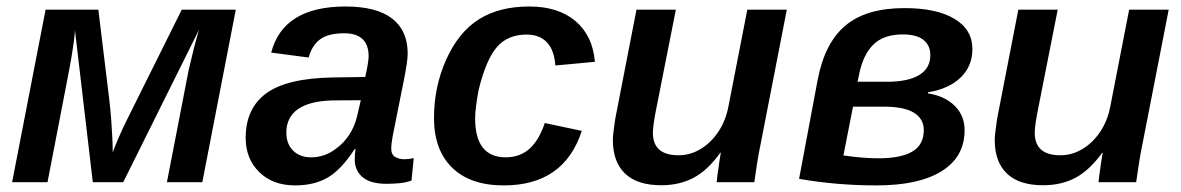

<svg xmlns="http://www.w3.org/2000/svg" viewBox="-20 -558 3618 588"><path d="M199.7 -387.7Q197.8 -374 179 -276.9Q160.2 -179.7 125.5 0H17.1L119.6 -528.3H281.2L314.9 -251Q318.4 -221.2 320.6 -191.4Q322.8 -161.6 324 -135.7Q325.2 -109.9 325.2 -91.3Q341.8 -136.2 368.2 -189.9L536.6 -528.3H702.1L599.6 0H491.2L558.1 -345.2Q564.9 -375 573.2 -407.5Q581.5 -439.9 589.4 -466.8L357.4 0H264.2L209.5 -465.8Q209 -452.6 206.1 -430.4Q203.1 -408.2 199.7 -387.7Z M1163.1 4.9Q1115.2 4.9 1090.8 -15.1Q1066.4 -35.2 1066.4 -69.8Q1066.4 -78.6 1067.1 -86.4Q1067.9 -94.2 1068.8 -101.1H1065.9Q1024.9 -38.1 983.6 -14.2Q942.4 9.8 883.8 9.8Q815.4 9.8 773.9 -31Q732.4 -71.8 732.4 -135.7Q732.4 -226.1 795.4 -272.2Q858.4 -318.4 999 -320.8L1098.6 -322.3Q1108.9 -368.7 1108.9 -385.7Q1108.9 -421.4 1089.8 -438.7Q1070.8 -456.1 1034.7 -456.1Q984.9 -456.1 960 -437.3Q935.1 -418.5 925.3 -381.8L810.5 -397Q829.1 -467.8 886 -502.9Q942.9 -538.1 1038.1 -538.1Q1133.3 -538.1 1180.9 -501.2Q1228.5 -464.4 1228.5 -394Q1228.5 -371.1 1217.8 -317.4L1182.6 -141.1Q1178.2 -117.2 1178.2 -103Q1178.2 -84 1190.7 -77.1Q1203.1 -70.3 1216.8 -70.3Q1232.4 -70.3 1247.1 -73.7L1240.2 -4.9Q1221.2 1.5 1201.9 3.2Q1182.6 4.9 1163.1 4.9ZM856.9 -152.3Q856.9 -117.2 877.7 -96.7Q898.4 -76.2 932.6 -76.2Q974.6 -76.2 1008.8 -102.5Q1032.7 -119.6 1049.3 -145Q1065.9 -170.4 1073.2 -200.7L1085 -251L999.5 -250.5Q960.9 -249.5 934.8 -242.4Q908.7 -235.4 891.6 -223.1Q875 -211.4 866 -193.6Q856.9 -175.8 856.9 -152.3Z M1528.8 -76.2Q1572.3 -76.2 1601.6 -102.5Q1630.9 -128.9 1648.4 -181.2L1761.7 -157.2Q1707.5 9.8 1522.9 9.8Q1419.9 9.8 1364.5 -44.7Q1309.1 -99.1 1309.1 -196.3Q1309.1 -292.5 1346.7 -376Q1384.3 -459.5 1446.5 -498.8Q1508.8 -538.1 1601.1 -538.1Q1689.9 -538.1 1742.7 -493.2Q1795.4 -448.2 1801.8 -368.7L1680.7 -357.4Q1677.7 -403.8 1655.3 -428Q1632.8 -452.1 1592.8 -452.1Q1534.2 -452.1 1501.2 -413.3Q1468.3 -374.5 1445.8 -282.7Q1440.9 -255.9 1438 -233.9Q1435.1 -211.9 1435.1 -195.8Q1435.1 -76.2 1528.8 -76.2Z M2186 -90.3Q2147.5 -36.6 2104.5 -13.7Q2061.5 9.3 2004.9 9.3Q1931.6 9.3 1894.3 -26.4Q1856.9 -62 1856.9 -129.4Q1856.9 -138.7 1858.6 -152.8Q1860.4 -167 1862.5 -182.6Q1864.7 -198.2 1867.2 -209.5L1929.2 -528.3H2049.8L1990.7 -229.5Q1979.5 -174.8 1979.5 -151.4Q1979.5 -82.5 2058.1 -82.5Q2093.8 -82.5 2125.5 -101.6Q2157.2 -120.6 2179.9 -154.5Q2202.6 -188.5 2210.9 -232.4L2268.6 -528.3H2389.6L2308.6 -112.8Q2304.2 -92.3 2299.6 -64Q2294.9 -35.6 2290 0H2174.8Q2174.8 -3.4 2177.2 -21.5Q2179.7 -39.6 2182.6 -60.1Q2185.5 -80.6 2187.5 -90.3Z M2958 -407.7Q2958 -356 2922.4 -321Q2886.7 -286.1 2822.3 -275.4L2821.8 -272Q2873 -264.2 2903.6 -234.1Q2934.1 -204.1 2934.1 -159.2Q2934.1 -77.6 2864 -33.9Q2793.9 9.8 2664.6 9.8Q2542 9.8 2427.2 -10.3L2483.9 -312.5Q2505.4 -426.3 2569.1 -479.7Q2632.8 -533.2 2750 -533.2Q2848.6 -533.2 2903.3 -500.2Q2958 -467.3 2958 -407.7ZM2696.3 -307.6Q2761.2 -307.6 2795.2 -328.4Q2829.1 -349.1 2829.1 -388.7Q2829.1 -419.4 2807.9 -436Q2786.6 -452.6 2744.6 -452.6Q2686 -452.6 2654.3 -421.1Q2622.6 -389.6 2610.8 -329.1L2606.4 -307.6ZM2563 -82Q2622.6 -73.2 2670.4 -73.2Q2738.8 -73.2 2773.9 -93.8Q2809.1 -114.3 2809.1 -159.7Q2809.1 -194.3 2778.8 -212.9Q2748.5 -231.4 2686.5 -231.4H2592.3Z M3355.5 -90.3Q3316.9 -36.6 3273.9 -13.7Q3231 9.3 3174.3 9.3Q3101.1 9.3 3063.7 -26.4Q3026.4 -62 3026.4 -129.4Q3026.4 -138.7 3028.1 -152.8Q3029.8 -167 3032 -182.6Q3034.2 -198.2 3036.6 -209.5L3098.6 -528.3H3219.2L3160.2 -229.5Q3148.9 -174.8 3148.9 -151.4Q3148.9 -82.5 3227.5 -82.5Q3263.2 -82.5 3294.9 -101.6Q3326.7 -120.6 3349.4 -154.5Q3372.1 -188.5 3380.4 -232.4L3438 -528.3H3559.1L3478 -112.8Q3473.6 -92.3 3469 -64Q3464.4 -35.6 3459.5 0H3344.2Q3344.2 -3.4 3346.7 -21.5Q3349.1 -39.6 3352.1 -60.1Q3355 -80.6 3356.9 -90.3Z"/></svg>

Font: Arimo SemiBold
Style: Italic
Weight: 600
Italic angle: -12°
Version: Version 1.33